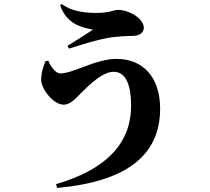

<svg xmlns="http://www.w3.org/2000/svg" viewBox="-20 -849 1040 952"><path d="M258 64 263 83C594 53 774 -70 774 -310C774 -463 692 -557 558 -557C452 -557 346 -485 278 -485C255 -485 227 -525 220 -548L206 -546C192 -515 179 -466 186 -437C197 -393 249 -330 296 -330C331 -330 361 -367 384 -390C425 -430 488 -493 544 -493C606 -493 630 -423 630 -326C630 -128 494 -5 258 64ZM315 -622 322 -608C370 -623 468 -655 534 -664C563 -668 611 -671 637 -671C676 -671 693 -690 693 -712C693 -757 620 -800 565 -800C546 -800 522 -785 460 -785C412 -785 342 -788 286 -829L278 -824C310 -727 390 -712 441 -702C413 -683 354 -646 315 -622Z"/></svg>

Font: GenKiMin2 TW H
Style: Regular
Weight: 900
Version: Version 2.100;PS 2.1;hotconv 16.6.51;makeotf.lib2.5.65220 DE